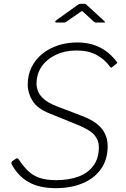

<svg xmlns="http://www.w3.org/2000/svg" viewBox="-20 -974 658 1004"><path d="M552 -629Q527 -664 484.5 -687Q442 -710 380 -710Q321 -710 273.5 -688Q226 -666 198.5 -627Q171 -588 171 -535Q171 -517 179 -496.5Q187 -476 209.5 -456Q232 -436 275 -419L406 -369Q480 -341 511.5 -302Q543 -263 543 -210Q543 -139 507.5 -89.5Q472 -40 410.5 -15Q349 10 272 10Q188 10 132 -20.5Q76 -51 41 -115Q39 -120 40 -125Q41 -130 48 -134L60 -142Q66 -147 70.5 -146Q75 -145 79 -139Q102 -104 127 -80Q152 -56 186.5 -44Q221 -32 274 -32Q340 -32 390 -50.5Q440 -69 468.5 -107.5Q497 -146 497 -205Q497 -240 474 -267.5Q451 -295 384 -322L241 -380Q175 -406 150 -447Q125 -488 125 -531Q125 -582 145 -622.5Q165 -663 200.5 -692Q236 -721 283 -736.5Q330 -752 384 -752Q431 -752 468 -740Q505 -728 534.5 -706.5Q564 -685 588 -654Q593 -649 593 -646.5Q593 -644 589 -641L564 -621Q562 -620 559.5 -621Q557 -622 552 -629ZM468 -863 416 -911Q409 -917 407.5 -916Q406 -915 397 -909L328 -861Q322 -857 319.5 -856.5Q317 -856 312 -856H275Q270 -856 269 -859.5Q268 -863 273 -867L383 -946Q388 -950 392.5 -952Q397 -954 404 -954H422Q428 -954 431 -950.5Q434 -947 437 -945L524 -865Q529 -861 529 -858.5Q529 -856 523 -856H482Q478 -856 475 -858Q472 -860 468 -863Z"/></svg>

Font: Libre Franklin Thin Thin
Style: Italic
Weight: 250
Italic angle: -8°
Version: Version 3.000